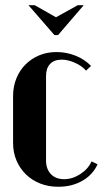

<svg xmlns="http://www.w3.org/2000/svg" viewBox="-20 -704 393 734"><path d="M30 -337Q30 -373 42.5 -404Q55 -435 77.5 -457.5Q100 -480 130 -492.5Q160 -505 196 -505Q234 -505 269 -491Q304 -477 328 -452L309 -434Q292 -453 265.5 -464.5Q239 -476 216 -476Q187 -476 171.5 -459.5Q156 -443 156 -414V-90Q156 -58 174.5 -38.5Q193 -19 225 -19Q257 -19 287 -38.5Q317 -58 330 -87L353 -76Q335 -36 295 -13Q255 10 203 10Q165 10 133.5 -2.5Q102 -15 79 -37.5Q56 -60 43 -90.5Q30 -121 30 -158ZM113 -684 194 -638 277 -684H300L202 -570H188L89 -684Z"/></svg>

Font: Moniqa Black Heading
Style: Regular
Weight: 900
Designer: Rajesh Rajput
Foundry: Rajesh Rajput
Version: Version 1.000